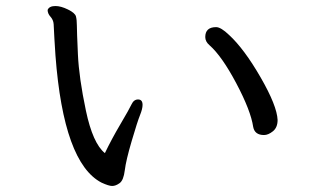

<svg xmlns="http://www.w3.org/2000/svg" viewBox="-20 -660 1040 637"><path d="M856 -212Q870 -212 885.5 -224.5Q901 -237 901 -262Q899 -309 844.5 -403.5Q790 -498 740 -544Q713 -570 697 -570Q661 -570 661 -537Q661 -522 675 -510Q716 -474 764 -383.5Q812 -293 820 -239Q825 -212 856 -212ZM352 -43Q364 -43 377 -52.5Q390 -62 394 -95Q398 -128 417 -192.5Q436 -257 444.5 -278Q453 -299 453 -312Q453 -330 438 -330Q424 -330 416.5 -314Q409 -298 379.5 -248Q350 -198 328 -152Q288 -184 265 -293Q242 -402 238.5 -479.5Q235 -557 235 -575.5Q235 -594 232 -605.5Q229 -617 205.5 -628.5Q182 -640 164 -640Q143 -640 138 -627Q138 -615 147.5 -604.5Q157 -594 158 -580Q160 -535 164 -476Q191 -119 317 -54Q341 -43 352 -43Z"/></svg>

Font: LXGW WenKai TC
Style: Bold
Weight: 700
Designer: LXGW / Fontworks Inc.
Foundry: LXGW / Fontworks Inc.
Version: Version 1.330;April 28, 2024